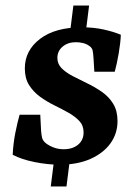

<svg xmlns="http://www.w3.org/2000/svg" viewBox="-20 -600 495 696"><path d="M196 -3Q153 -3 105.5 -12.5Q58 -22 26 -39Q28 -80 35.5 -118Q43 -156 51 -184H126L129 -125Q130 -112 132.5 -101Q135 -90 146 -81Q159 -71 175.5 -65Q192 -59 211 -59Q243 -59 263 -75.5Q283 -92 283 -120Q283 -145 267.5 -161.5Q252 -178 228 -191.5Q204 -205 176.5 -218.5Q149 -232 125 -249.5Q101 -267 85.5 -291.5Q70 -316 70 -352Q70 -417 125 -459Q180 -501 277 -501Q320 -501 356 -493Q392 -485 418 -474Q417 -446 410.5 -407.5Q404 -369 396 -340H322L319 -389Q318 -405 316 -416Q314 -427 303 -434Q293 -441 280.5 -444Q268 -447 255 -447Q226 -447 207 -431Q188 -415 188 -390Q188 -368 203.5 -352.5Q219 -337 244 -324Q269 -311 297 -297.5Q325 -284 350 -266.5Q375 -249 390.5 -223.5Q406 -198 406 -161Q406 -116 380.5 -80.5Q355 -45 308 -24Q261 -3 196 -3ZM164 76 177 -27H234L221 76ZM234 -484 246 -580H303L291 -484Z"/></svg>

Font: Rasa
Style: Italic
Weight: 400
Italic angle: -7.10001°
Designer: Anna Giedrys (Yrsa+Rasa design), David Brezina (Yrsa art-direction, Rasa art-direction, design)
Foundry: Rosetta Type Foundry
Version: Version 2.004